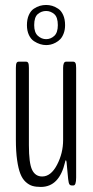

<svg xmlns="http://www.w3.org/2000/svg" viewBox="-20 -736 370 762"><path d="M209.5 -636.2Q209.5 -668 195.1 -680.2Q180.7 -692.4 163.1 -692.4Q144.5 -692.4 130.1 -680.2Q115.7 -668 115.7 -636.2Q115.7 -606.9 130.4 -593.8Q145 -580.6 163.1 -580.6Q181.2 -580.6 195.3 -593.5Q209.5 -606.4 209.5 -636.2ZM163.1 -557.1Q151.4 -557.1 139.4 -560.8Q127.4 -564.5 115 -572.5Q102.5 -580.6 94.7 -597.2Q86.9 -613.8 86.9 -636.2Q86.9 -659.7 94.5 -676.5Q102.1 -693.4 114.3 -701.4Q126.5 -709.5 138.4 -712.9Q150.4 -716.3 163.1 -716.3Q175.3 -716.3 187 -712.9Q198.7 -709.5 210.9 -701.4Q223.1 -693.4 230.7 -676.5Q238.3 -659.7 238.3 -636.2Q238.3 -618.2 232.9 -603.8Q227.5 -589.4 219.5 -580.8Q211.4 -572.3 200.7 -566.7Q189.9 -561 180.9 -559.1Q171.9 -557.1 163.1 -557.1ZM142.1 5.9Q123 5.9 109.1 2Q95.2 -2 82 -13.9Q68.8 -25.9 60.8 -46.4Q52.7 -66.9 47.9 -100.8Q43 -134.8 43 -182.1V-466.3Q43 -481 45.7 -486.1Q48.3 -491.2 54.2 -491.2H83.5Q89.4 -491.2 92 -486.1Q94.7 -481 94.7 -466.3V-159.7Q94.7 -88.4 107.4 -62Q120.1 -35.6 147.5 -35.6Q182.1 -35.6 206.3 -81.8Q230.5 -127.9 230.5 -180.2V-466.3Q230.5 -491.2 242.2 -491.2H270.5Q276.4 -491.2 279.3 -486.1Q282.2 -481 282.2 -466.3V-31.7Q282.2 0 271.5 0H265.1Q258.8 0 255.6 -4.4Q252.4 -8.8 250.5 -25.4L244.1 -93.3Q243.2 -99.6 241.2 -99.6Q239.3 -99.6 238.3 -92.8Q215.3 5.9 142.1 5.9Z"/></svg>

Font: BenchNine Light
Style: Regular
Weight: 300
Version: Version 1 ; ttfautohint (v0.92.18-e454-dirty) -l 8 -r 50 -G 